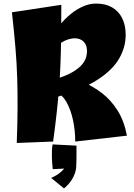

<svg xmlns="http://www.w3.org/2000/svg" viewBox="-20 -794 754 1077"><path d="M305 -252 276 -346Q347 -366 386.5 -389.5Q426 -413 443 -435.5Q460 -458 464 -476.5Q468 -495 468 -506Q468 -531 459 -547Q450 -563 434.5 -571Q419 -579 399 -579Q379 -579 355.5 -570.5Q332 -562 309 -543.5Q286 -525 265 -496L261 -572Q284 -614 313.5 -651Q343 -688 377 -715.5Q411 -743 447 -758.5Q483 -774 519 -774Q572 -774 609 -752.5Q646 -731 665.5 -691.5Q685 -652 685 -598Q685 -529 648 -465Q611 -401 527.5 -347Q444 -293 305 -252ZM74 8Q78 -99 78.5 -186.5Q79 -274 76.5 -356.5Q74 -439 66.5 -527.5Q59 -616 47 -725L324 -767Q324 -668 323 -590Q322 -512 319.5 -445Q317 -378 312 -311.5Q307 -245 299 -170Q291 -95 278 0ZM402 0Q402 -62 389.5 -120.5Q377 -179 352.5 -222Q328 -265 291 -277L357 -362Q402 -351 453.5 -329.5Q505 -308 553.5 -270.5Q602 -233 639 -175Q676 -117 692 -33ZM339 263 267 204Q299 190 320.5 171.5Q342 153 344 142L371 150L276 155Q272 123 271 84.5Q270 46 275 16L409 23Q409 57 409 87.5Q409 118 407 149Q403 180 385.5 209.5Q368 239 339 263Z"/></svg>

Font: Marhey Light
Style: Regular
Weight: 300
Designer: Nur Syamsi & Bustanul Arifin
Foundry: Namelatype
Version: Version 1.000